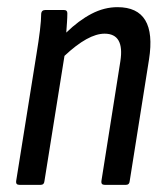

<svg xmlns="http://www.w3.org/2000/svg" viewBox="-20 -516 463 536"><path d="M34 0Q24 0 25 -10L82 -366Q88 -402 91.5 -431Q95 -460 95 -478Q96 -488 106 -488H159Q168 -488 168 -479Q168 -468 167 -453.5Q166 -439 165 -425Q200 -459 235.5 -477.5Q271 -496 308 -496Q419 -496 396 -350L342 -10Q341 0 332 0H272Q262 0 263 -10L316 -345Q328 -422 272 -422Q226 -422 160 -360L104 -10Q103 0 94 0Z"/></svg>

Font: Sofia Sans Condensed Medium
Style: Italic
Weight: 500
Italic angle: -9°
Designer: Botio Nikoltchev, Ani Petrova
Foundry: lettersoup
Version: Version 4.101; ttfautohint (v1.8.4.7-5d5b)